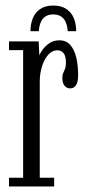

<svg xmlns="http://www.w3.org/2000/svg" viewBox="-20 -673 318 693"><path d="M12.5 0V-31.5H63.5V-492H12.5V-523.5H119.5L122 -472.5Q123 -478 132 -491.2Q141 -504.5 156.5 -516Q172 -527.5 194.5 -527.5Q218.5 -527.5 233.5 -510.8Q248.5 -494 255.2 -465.5Q262 -437 262 -401Q262 -377.5 254.5 -365.8Q247 -354 233 -354Q220.5 -354 212.8 -363.8Q205 -373.5 205 -392Q205 -403 208.5 -410Q212 -417 215 -425.2Q218 -433.5 218 -447Q218 -470.5 209.5 -481Q201 -491.5 187.5 -491.5Q168 -491.5 153.5 -474.8Q139 -458 131.2 -432.2Q123.5 -406.5 123.5 -379.5V-31.5H175.5V0ZM172 -653Q201.5 -653 220 -640.2Q238.5 -627.5 246.8 -606.5Q255 -585.5 255 -560.5H224.5Q222.5 -590.5 209.2 -605.8Q196 -621 172 -621Q148.5 -621 135.2 -605.8Q122 -590.5 120 -560.5H90Q90 -585.5 98.2 -606.5Q106.5 -627.5 124.8 -640.2Q143 -653 172 -653Z"/></svg>

Font: Imbue Light
Style: Regular
Weight: 300
Designer: Tyler Finck
Foundry: Etcetera Type Company
Version: Version 1.102